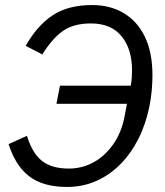

<svg xmlns="http://www.w3.org/2000/svg" viewBox="-20 -730 654 762"><path d="M204 -318 218 -390H529L495 -368L499 -390Q502 -407 503 -422.5Q504 -438 504 -452Q504 -535 462.5 -586Q421 -637 341 -637Q272 -637 229.5 -607Q187 -577 148 -514L82 -548Q127 -628 188.5 -669Q250 -710 346 -710Q417 -710 471 -678Q525 -646 555 -584Q585 -522 585 -432Q585 -400 582 -368.5Q579 -337 573 -308Q559 -238 529.5 -179.5Q500 -121 457.5 -78Q415 -35 361.5 -11.5Q308 12 245 12Q187 12 142 -5Q97 -22 65.5 -59.5Q34 -97 14 -158L87 -191Q108 -122 146.5 -91.5Q185 -61 253 -61Q307 -61 352.5 -86.5Q398 -112 430.5 -159Q463 -206 475 -271L487 -334L514 -318Z"/></svg>

Font: IBM Plex Sans
Style: Italic
Weight: 400
Italic angle: -11.31°
Designer: Mike Abbink, Paul van der Laan, Pieter van Rosmalen
Foundry: Bold Monday
Version: Version 3.201